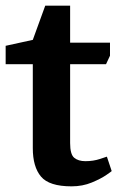

<svg xmlns="http://www.w3.org/2000/svg" viewBox="-24 -650 435 679"><path d="M92 -423H-4V-488L92 -509L136 -630H224V-499H365V-453L351 -423H224V-144Q224 -104 238.5 -92Q253 -80 278 -80Q306 -80 330 -88Q354 -96 354 -96L371 -45Q372 -45 352.5 -31.5Q333 -18 300.5 -4.5Q268 9 229 9Q150 9 121 -25.5Q92 -60 92 -126Z"/></svg>

Font: Faustina VF Beta
Style: Regular
Weight: 400
Designer: Alfonso Garcia
Foundry: Omnibus-Type
Version: Version 1.006